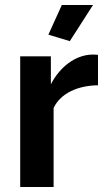

<svg xmlns="http://www.w3.org/2000/svg" viewBox="-20 -750 427 770"><path d="M260 -585 353 -730H228L174 -611ZM373 -408V-530C367 -531 360 -531 346 -531C282 -528 221 -483 184 -412V-524H61V0H195V-317C223 -376 292 -407 373 -408Z"/></svg>

Font: FIGSv2-sans-serif
Style: Bold
Weight: 700
Designer: Matt McInerney, Pablo Impallari, Rodrigo Fuenzalida,Mirko Velimirovic
Foundry: Matt McInerney, Pablo Impallari, Rodrigo Fuenzalida
Version: Version 4.021;hotconv 1.0.109;makeotfexe 2.5.65596